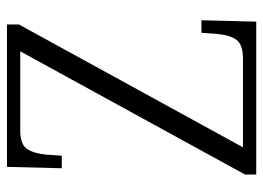

<svg xmlns="http://www.w3.org/2000/svg" viewBox="-122 -632 754 550"><g transform="rotate(-90 255.0 -357.0)"><path d="M30 0V-32L383 -676H156Q116 -676 103 -656Q90 -636 87 -600L84 -557H48L52 -714H460V-680L108 -38H362Q403 -38 416.5 -57.5Q430 -77 433 -114L436 -157H472L468 0Z"/></g></svg>

Font: Noto Serif Hebrew SemiCondensed Light
Style: Regular
Weight: 300
Width: 4
Designer: Monotype Design Team
Foundry: Monotype Imaging Inc.
Version: Version 2.004; ttfautohint (v1.8.4.7-5d5b)